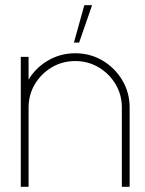

<svg xmlns="http://www.w3.org/2000/svg" viewBox="-20 -719 559 739"><path d="M479 -304.5V0H449V-304.5Q449 -354.5 424.8 -395Q400.5 -435.5 359.8 -459.8Q319 -484 269.5 -484Q220 -484 179.2 -459.8Q138.5 -435.5 114.2 -395Q90 -354.5 90 -304.5V0H60V-500H90V-412.5Q117.5 -458.5 165 -486.2Q212.5 -514 269.5 -514Q327.5 -514 375 -485.8Q422.5 -457.5 450.8 -410Q479 -362.5 479 -304.5ZM264.5 -555 304.5 -699H334.5L284.5 -555Z"/></svg>

Font: Urbanist Thin
Style: Regular
Weight: 100
Designer: Corey Hu
Foundry: Corey Hu
Version: Version 1.330; ttfautohint (v1.8.4.7-5d5b)